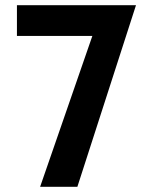

<svg xmlns="http://www.w3.org/2000/svg" viewBox="-20 -717 567 737"><path d="M134 0 334.5 -579H45V-697H502L277 0Z"/></svg>

Font: Alatsi
Style: Regular
Weight: 400
Designer: Spyros Zevelakis, Eben Sorkin
Foundry: www.sorkintype.com
Version: Version 1.008; ttfautohint (v1.8.4.7-5d5b)